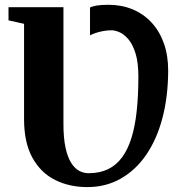

<svg xmlns="http://www.w3.org/2000/svg" viewBox="-20 -773 750 802"><path d="M345 8.5Q270 8.5 210.2 -21.2Q150.5 -51 115.5 -114Q80.5 -177 80.5 -275.5V-673.5L15.5 -688V-743H245V-256.5Q245 -196 253.8 -155.8Q262.5 -115.5 277.8 -92Q293 -68.5 311.5 -59Q330 -49.5 350 -49.5Q396.5 -49.5 431.2 -66.2Q466 -83 490.2 -116.2Q514.5 -149.5 529.5 -198.2Q544.5 -247 551.2 -311Q558 -375 558 -453.5Q558 -512 546.2 -549.8Q534.5 -587.5 516.5 -608.8Q498.5 -630 479.5 -638.2Q460.5 -646.5 446 -646.5Q428.5 -646.5 410.8 -643.2Q393 -640 378.8 -635Q364.5 -630 356 -625.5V-741.5Q365 -746.5 383.5 -749.8Q402 -753 433 -753Q487 -753 532.5 -734.5Q578 -716 611.8 -680.2Q645.5 -644.5 664 -593.5Q682.5 -542.5 682.5 -477.5Q682 -369 658.5 -280Q635 -191 590.8 -126.5Q546.5 -62 484.2 -26.8Q422 8.5 345 8.5Z"/></svg>

Font: Merriweather 48pt ExtraBold
Style: Regular
Weight: 800
Version: Version 2.100